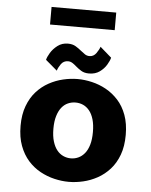

<svg xmlns="http://www.w3.org/2000/svg" viewBox="-59 -912 767 973"><g transform="rotate(5 325.0 -426.0)"><path d="M327 11Q291.5 11 254 2.2Q216.5 -6.5 181.8 -25.5Q147 -44.5 119.5 -75.2Q92 -106 75.8 -149.5Q59.5 -193 59.5 -251Q59.5 -308.5 75.8 -352Q92 -395.5 119.5 -426Q147 -456.5 181.8 -475.5Q216.5 -494.5 254 -503.2Q291.5 -512 327 -512Q363 -512 400.5 -503.2Q438 -494.5 472.5 -475.5Q507 -456.5 534.8 -426Q562.5 -395.5 578.5 -352Q594.5 -308.5 594.5 -251Q594.5 -193 578.5 -149.5Q562.5 -106 534.8 -75.2Q507 -44.5 472.5 -25.5Q438 -6.5 400.5 2.2Q363 11 327 11ZM327 -108.5Q347.5 -108.5 365.5 -116.8Q383.5 -125 397.5 -142Q411.5 -159 419.5 -186Q427.5 -213 427.5 -251Q427.5 -288.5 419.5 -315.5Q411.5 -342.5 397.5 -359.5Q383.5 -376.5 365.5 -384.5Q347.5 -392.5 327 -392.5Q307 -392.5 288.8 -384.5Q270.5 -376.5 256.8 -359.5Q243 -342.5 234.8 -315.5Q226.5 -288.5 226.5 -251Q226.5 -213 234.8 -186Q243 -159 256.8 -142Q270.5 -125 288.8 -116.8Q307 -108.5 327 -108.5ZM381.5 -545Q357.5 -545 341.8 -554.8Q326 -564.5 313.5 -575.5Q303.5 -584.5 293.2 -591Q283 -597.5 271 -597.5Q248 -597.5 235 -578.8Q222 -560 218 -545L159 -595Q162 -609.5 175 -631Q188 -652.5 210.2 -669.5Q232.5 -686.5 262.5 -686.5Q286 -686.5 302.2 -676.8Q318.5 -667 331.5 -656Q343 -646.5 353.2 -639.8Q363.5 -633 376.5 -633Q397.5 -633 410.8 -651.8Q424 -670.5 428.5 -685L486.5 -634.5Q483 -619 470.2 -597.8Q457.5 -576.5 435.5 -560.8Q413.5 -545 381.5 -545ZM163.5 -775V-864.5H492.5V-775Z"/></g></svg>

Font: Trispace Thin
Style: Bold
Weight: 700
Version: Version 1.210